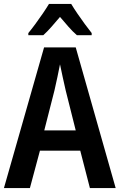

<svg xmlns="http://www.w3.org/2000/svg" viewBox="-20 -956 608 976"><path d="M437 0 388 -190H183L132 0H0L204 -715H365L568 0ZM314 -496Q307 -526 299 -563Q291 -600 285 -629Q280 -601 272 -565Q264 -529 257 -497L205 -293H365ZM342 -936Q355 -914 373.5 -887Q392 -860 411 -834Q430 -808 446 -788V-777H371Q350 -795 328.5 -819.5Q307 -844 285 -870Q263 -844 241.5 -819.5Q220 -795 200 -777H124V-788Q139 -806 159 -833Q179 -860 198 -888Q217 -916 229 -936Z"/></svg>

Font: Noto Sans Hebrew Condensed SemiBold
Style: Regular
Weight: 600
Width: 3
Designer: Ben Nathan
Foundry: Google LLC
Version: Version 3.001; ttfautohint (v1.8.4.7-5d5b)